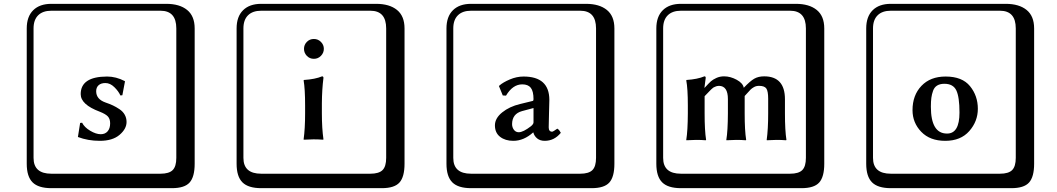

<svg xmlns="http://www.w3.org/2000/svg" viewBox="-20 -774 5538 1006"><path d="M399.9 -129.9 410.2 -130.9Q422.4 -106.9 452.6 -88.9Q482.9 -70.8 507.8 -70.8Q530.8 -70.8 543.9 -85.9Q557.1 -101.1 557.1 -127.9Q557.1 -150.9 545.2 -163.8Q533.2 -176.8 502 -189Q402.8 -226.1 402.8 -280.8Q402.8 -372.6 541 -373Q587.9 -373 633.8 -349.1L634.8 -347.2L621.1 -274.9L610.8 -273.9Q601.1 -295.9 579.1 -317.4Q557.1 -338.9 532.2 -338.9Q509.3 -338.9 496.6 -327.4Q483.9 -315.9 483.9 -295.9Q483.9 -253.9 533.2 -236.8Q556.2 -229 572 -221.4Q587.9 -213.9 606 -201.9Q624 -189.9 633.5 -172.9Q643.1 -155.8 643.1 -134.8Q643.1 -98.6 606.4 -67.4Q569.8 -36.1 502.9 -36.1Q440.9 -36.1 388.2 -56.2ZM249 -717.8Q204.1 -717.8 179.9 -693.8Q155.8 -669.9 155.8 -625V53.2Q155.8 136.2 249 136.2H820.8Q865.7 136.2 884.8 117.2Q903.8 98.1 903.8 53.2V-625Q903.8 -717.8 820.8 -717.8ZM1000 84Q1000 152.8 973.4 182.4Q946.8 211.9 880.9 211.9H249Q181.2 211.9 150.6 181.4Q120.1 150.9 120.1 84V-625Q120.1 -687 154.1 -720.5Q188 -753.9 249 -753.9H851.1Q920.9 -753.9 960.4 -721.9Q1000 -689.9 1000 -625Z M1348.6 -717.8Q1303.7 -717.8 1279.5 -693.8Q1255.4 -669.9 1255.4 -625V53.2Q1255.4 136.2 1348.6 136.2H1920.4Q1965.3 136.2 1984.4 117.2Q2003.4 98.1 2003.4 53.2V-625Q2003.4 -717.8 1920.4 -717.8ZM2099.6 84Q2099.6 152.8 2073 182.4Q2046.4 211.9 1980.5 211.9H1348.6Q1280.8 211.9 1250.2 181.4Q1219.7 150.9 1219.7 84V-625Q1219.7 -687 1253.7 -720.5Q1287.6 -753.9 1348.6 -753.9H1950.7Q2020.5 -753.9 2060.1 -721.9Q2099.6 -689.9 2099.6 -625ZM1587.6 -481.4Q1572.8 -497.1 1572.8 -518.1Q1572.8 -539.1 1587.6 -554.4Q1602.5 -569.8 1624.5 -569.8Q1646.5 -569.8 1661.6 -554.4Q1676.8 -539.1 1676.8 -518.1Q1676.8 -497.1 1661.6 -481.4Q1646.5 -465.8 1624.5 -465.8Q1602.5 -465.8 1587.6 -481.4ZM1578.6 -221.2Q1578.6 -309.1 1570.8 -353L1572.8 -355Q1631.8 -358.9 1667.5 -374Q1674.3 -374 1674.8 -366.2Q1667 -305.2 1666.5 -232.9V-180.2Q1666.5 -101.1 1674.8 -43.9L1672.9 -42Q1647.9 -43.9 1622.6 -43.9L1571.8 -42L1570.8 -43.9Q1578.6 -99.1 1578.6 -180.2Z M2775.4 -208 2715.3 -191.9Q2663.6 -177.7 2663.1 -124Q2663.1 -106.9 2672.6 -94Q2682.1 -81.1 2698.2 -81.1Q2721.2 -81.1 2762.2 -112.8Q2775.4 -124 2775.4 -132.8ZM2855 -106.9Q2855 -84 2873 -84Q2877.9 -84 2900.4 -100.1L2902.3 -98.1Q2910.2 -94.2 2918.5 -78.1Q2884.3 -36.1 2834 -36.1Q2810.1 -36.1 2794.7 -48.6Q2779.3 -61 2774.4 -80.1H2773.4Q2724.6 -36.1 2669.4 -36.1Q2627.4 -36.1 2600.3 -57.1Q2573.2 -78.1 2573.2 -117.2Q2573.2 -154.3 2611.3 -185.1Q2649.4 -215.8 2705.1 -229L2771 -245.1Q2774.9 -245.1 2775.4 -253.9Q2775.4 -295.9 2761.2 -314Q2747.1 -332 2716.3 -332Q2666.5 -332 2631.3 -272.9L2614.3 -273.9L2594.2 -323.2L2597.2 -326.2Q2615.2 -342.3 2651.1 -357.7Q2687 -373 2723.1 -373Q2857.9 -373 2858.4 -251Q2858.4 -249 2856.7 -184.6Q2855 -120.1 2855 -106.9ZM2448.2 -717.8Q2403.3 -717.8 2379.2 -693.8Q2355 -669.9 2355 -625V53.2Q2355 136.2 2448.2 136.2H3020Q3064.9 136.2 3084 117.2Q3103 98.1 3103 53.2V-625Q3103 -717.8 3020 -717.8ZM3199.2 84Q3199.2 152.8 3172.6 182.4Q3146 211.9 3080.1 211.9H2448.2Q2380.4 211.9 2349.9 181.4Q2319.3 150.9 2319.3 84V-625Q2319.3 -687 2353.3 -720.5Q2387.2 -753.9 2448.2 -753.9H3050.3Q3120.1 -753.9 3159.7 -721.9Q3199.2 -689.9 3199.2 -625Z M4004.9 -180.2V-256.8Q4004.9 -295.9 3995.4 -310.1Q3985.8 -324.2 3957 -324.2Q3941.9 -324.2 3930.4 -317.6Q3918.9 -311 3912.4 -304.4Q3905.8 -297.9 3881.8 -271V-248V-180.2Q3881.8 -90.3 3889.6 -41L3887.7 -39.1Q3863.8 -41 3837.9 -41L3786.6 -39.1L3785.6 -41Q3793.5 -87.9 3793.9 -180.2V-254.9Q3793.9 -323.7 3747.1 -324.2Q3741.2 -324.2 3736.6 -323Q3731.9 -321.8 3726.3 -319.3Q3720.7 -316.9 3717.3 -314.9Q3713.9 -313 3707.3 -306.4Q3700.7 -299.8 3697.8 -296.9Q3694.8 -293.9 3685.8 -284.4Q3676.8 -274.9 3671.9 -270V-180.2Q3671.9 -90.3 3679.7 -41L3677.7 -39.1Q3653.8 -41 3627.9 -41L3576.7 -39.1L3575.7 -41Q3583.5 -87.9 3584 -180.2V-221.2Q3584 -310.1 3575.7 -353L3577.6 -355Q3634.8 -358.9 3670.9 -374Q3677.7 -374 3677.7 -366.2L3670.9 -314H3671.9Q3694.8 -338.9 3704.8 -347.9Q3714.8 -356.9 3733.4 -365.5Q3752 -374 3773.9 -374Q3807.1 -374 3840.1 -356Q3873 -337.9 3877 -314Q3910.2 -349.1 3931.9 -361.6Q3953.6 -374 3983.9 -374Q4092.8 -374 4092.8 -253.9V-180.2Q4092.8 -90.3 4100.6 -41L4098.6 -39.1Q4074.7 -41 4048.8 -41L3998 -39.1L3997.1 -41Q4004.9 -96.2 4004.9 -180.2ZM3547.9 -717.8Q3502.9 -717.8 3478.8 -693.8Q3454.6 -669.9 3454.6 -625V53.2Q3454.6 136.2 3547.9 136.2H4119.6Q4164.6 136.2 4183.6 117.2Q4202.6 98.1 4202.6 53.2V-625Q4202.6 -717.8 4119.6 -717.8ZM4298.8 84Q4298.8 152.8 4272.2 182.4Q4245.6 211.9 4179.7 211.9H3547.9Q3480 211.9 3449.5 181.4Q3418.9 150.9 3418.9 84V-625Q3418.9 -687 3452.9 -720.5Q3486.8 -753.9 3547.9 -753.9H4149.9Q4219.7 -753.9 4259.3 -721.9Q4298.8 -689.9 4298.8 -625Z M4761.2 -196.8Q4761.2 -274.9 4807.9 -324Q4854.5 -373 4934.6 -373Q5021.5 -373 5062.5 -322.5Q5103.5 -272 5103.5 -204.1Q5103.5 -138.2 5058.6 -87.2Q5013.7 -36.1 4932.6 -36.1Q4852.5 -36.1 4806.9 -83.5Q4761.2 -130.9 4761.2 -196.8ZM4928.2 -335Q4905.3 -335 4890.4 -325.9Q4875.5 -316.9 4868.9 -298.3Q4862.3 -279.8 4859.9 -261.5Q4857.4 -243.2 4857.4 -214.8Q4857.4 -73.7 4942.4 -74.2Q5007.3 -74.2 5007.3 -184.1Q5007.3 -266.1 4990.7 -300.5Q4974.1 -335 4928.2 -335ZM4647.5 -717.8Q4602.5 -717.8 4578.4 -693.8Q4554.2 -669.9 4554.2 -625V53.2Q4554.2 136.2 4647.5 136.2H5219.2Q5264.2 136.2 5283.2 117.2Q5302.2 98.1 5302.2 53.2V-625Q5302.2 -717.8 5219.2 -717.8ZM5398.4 84Q5398.4 152.8 5371.8 182.4Q5345.2 211.9 5279.3 211.9H4647.5Q4579.6 211.9 4549.1 181.4Q4518.6 150.9 4518.6 84V-625Q4518.6 -687 4552.5 -720.5Q4586.4 -753.9 4647.5 -753.9H5249.5Q5319.3 -753.9 5358.9 -721.9Q5398.4 -689.9 5398.4 -625Z"/></svg>

Font: Linux Biolinum Keyboard
Style: Regular
Weight: 700
Designer: Philipp H. Poll
Foundry: Philipp H. Poll
Version: Version 0.6.1 ; ttfautohint (v0.9)